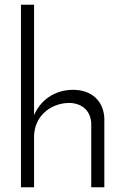

<svg xmlns="http://www.w3.org/2000/svg" viewBox="-20 -786 522 806"><path d="M68 0H123V-212C123 -295 189 -354 273 -354C332 -351 360 -315 363 -270V0H418V-289C415 -361 366 -409 286 -409C206 -408 150 -364 123 -303V-766H68Z"/></svg>

Font: Josefin Sans
Style: Regular
Weight: 400
Designer: Santiago Orozco
Foundry: Typemade
Version: 1.000